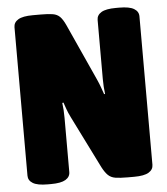

<svg xmlns="http://www.w3.org/2000/svg" viewBox="-51 -748 692 796"><g transform="rotate(-5 295.0 -350.0)"><path d="M115 2Q73 2 54 -9.5Q35 -21 35 -41V-659Q35 -679 54 -690.5Q73 -702 115 -702H148Q179 -702 197.5 -699Q216 -696 227.5 -684.5Q239 -673 250 -649L357 -413Q366 -393 371 -378.5Q376 -364 381 -350L385 -351Q383 -366 382 -381.5Q381 -397 381 -413V-659Q381 -679 400 -690.5Q419 -702 461 -702H475Q517 -702 536 -690.5Q555 -679 555 -659V-41Q555 -21 536 -9.5Q517 2 475 2H448Q416 2 397.5 -1Q379 -4 367 -15.5Q355 -27 343 -50L235 -267Q225 -287 220 -301.5Q215 -316 210 -330L205 -329Q207 -315 208 -299.5Q209 -284 209 -267V-41Q209 -21 190 -9.5Q171 2 129 2Z"/></g></svg>

Font: Asap Condensed Black
Style: Regular
Weight: 900
Width: 3
Designer: Pablo Cosgaya
Foundry: Omnibus-Type
Version: Version 3.001; ttfautohint (v1.8.4.7-5d5b)